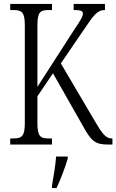

<svg xmlns="http://www.w3.org/2000/svg" viewBox="-20 -734 591 975"><path d="M32 0H244V-31H227C184 -31 170 -42 170 -111V-245L249 -362L399 -98C444 -15 464 0 531 0H551V-31H547C518 -31 499 -55 464 -115L289 -412L407 -585C456 -657 473 -683 513 -683V-714H354V-683C388 -683 401 -679 401 -665C401 -649 387 -628 349 -571L170 -293V-605C170 -672 184 -683 226 -683H244V-714H32V-683H49C90 -683 106 -672 106 -607V-107C106 -42 90 -31 48 -31H32ZM244 208V221H267C287 180 312 113 324 71V61H265C261 112 252 161 244 208Z"/></svg>

Font: Noto Serif Lao ExtraCondensed Light
Style: Regular
Weight: 300
Width: 2
Designer: Monotype Design Team
Foundry: Monotype Imaging Inc.
Version: Version 2.003